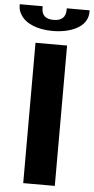

<svg xmlns="http://www.w3.org/2000/svg" viewBox="-90 -933 474 969"><g transform="rotate(5 147.0 -449.0)"><path d="M-30 -890C-30 -874 -25 -859 -16 -845C9 -803 69 -778 147 -778C234 -778 324 -811 324 -890V-898H208V-890C208 -853 187 -834 147 -834C107 -834 86 -851 86 -890V-898H-30ZM66 0H226V-711H66Z"/></g></svg>

Font: Aerodynamic
Style: Bd
Weight: 500
Designer: Google
Version: Version 2.000980; 2014